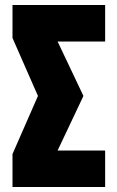

<svg xmlns="http://www.w3.org/2000/svg" viewBox="-20 -753 472 773"><path d="M132.8 -366.7 30.3 -600.1V-732.9H403.3V-585.9H211.9L315.9 -366.7L211.9 -147H403.3V0H30.3V-132.8Z"/></svg>

Font: Anton
Style: Regular
Weight: 400
Foundry: vernon adams
Version: Version 1.000